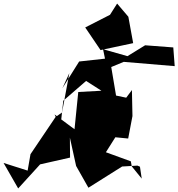

<svg xmlns="http://www.w3.org/2000/svg" viewBox="-30 -1002 1000 1077"><path d="M765 0 709 -69 704 -97 564 -148 617 -232 689 -225 713 -351 710 -497 678 -454 621 -466 594 -626 664 -655 950 -631 942 -736 784 -748 685 -687 548 -726 559 -673 414 -657 320 -507 359 -592 318 -371 282 -346 141 -137 125 -45 -10 -88 72 55 195 -80 363 -118 362 -230 397 -71 466 51 655 -68 741 -73 755 -67ZM309 -290 325 -437 453 -548 539 -493 409 -486 388 -277 276 -360ZM587 -919 448 -848 534 -721 717 -760 690 -908 627 -982Z"/></svg>

Font: Asimov Silicon
Style: Regular
Weight: 400
Designer: Google
Version: Version 2.000980; 2014